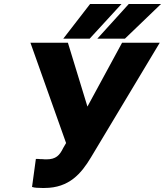

<svg xmlns="http://www.w3.org/2000/svg" viewBox="-20 -923 819 953"><path d="M131 -711 308 -213 294 -189C276 -152 258 -132 210 -132H202C200 -132 196 -133 190 -133H180C178 -133 177 -134 171 -134H158L139 5C145 7 156 9 162 9C170 9 179 10 189 10H201C324 10 384 -63 431 -141L773 -711H586L414 -394L317 -711ZM294 -731H425L583 -903H427ZM463 -731H600L779 -903H619Z"/></svg>

Font: Asimov Pro
Style: UltObl
Weight: 900
Designer: Google
Version: Version 2.000980; 2014